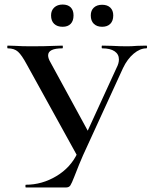

<svg xmlns="http://www.w3.org/2000/svg" viewBox="-20 -826 668 846"><path d="M504 -564Q504 -587 485 -600Q466 -613 430 -613Q428 -613 428 -619Q428 -625 430 -625L474 -624Q510 -622 540 -622Q560 -622 584 -624L625 -625Q628 -625 628 -619Q628 -613 625 -613Q597 -613 569 -589.5Q541 -566 522 -526L346 -142Q330 -106 308 -49Q296 -18 290 -9Q284 0 271 0H94Q92 0 92 -6Q92 -12 94 -12Q165 -12 228.5 -50Q292 -88 322 -153L494 -528Q504 -547 504 -564ZM14 -613Q12 -613 12 -619Q12 -625 14 -625L47 -624Q77 -622 117 -622Q177 -622 221 -624Q235 -625 255 -625Q257 -625 257 -619Q257 -613 255 -613Q192 -613 192 -582Q192 -569 202 -552L377 -231L326 -129L98 -542Q76 -583 59.5 -598Q43 -613 14 -613ZM205 -758Q205 -780 219 -793Q233 -806 256 -806Q279 -806 291.5 -793.5Q304 -781 304 -758Q304 -734 291.5 -721Q279 -708 256 -708Q232 -708 218.5 -721Q205 -734 205 -758ZM380 -758Q380 -780 393.5 -792.5Q407 -805 430 -805Q453 -805 466 -792.5Q479 -780 479 -758Q479 -734 466 -721Q453 -708 430 -708Q407 -708 393.5 -721Q380 -734 380 -758Z"/></svg>

Font: Cormorant Infant SemiBold
Style: Regular
Weight: 600
Designer: Christian Thalmann (Catharsis Fonts)
Foundry: Catharsis Fonts
Version: Version 4.000